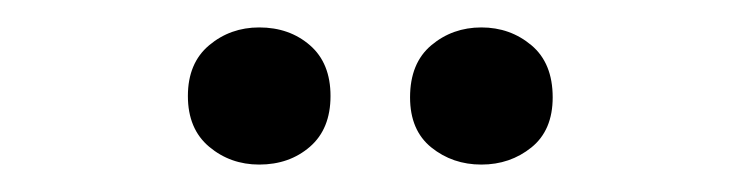

<svg xmlns="http://www.w3.org/2000/svg" viewBox="-20 -583 540 140"><path d="M169 -463Q148 -463 132.5 -476Q117 -489 117 -513Q117 -537 132.5 -550Q148 -563 169 -563Q191 -563 206 -550Q221 -537 221 -513Q221 -489 206 -476Q191 -463 169 -463ZM331 -463Q310 -463 294.5 -475.5Q279 -488 279 -512Q279 -537 294.5 -550Q310 -563 331 -563Q352 -563 367.5 -550Q383 -537 383 -512Q383 -488 367.5 -475.5Q352 -463 331 -463Z"/></svg>

Font: Rokkitt SemiBold SemiBold
Style: Regular
Weight: 600
Version: Version 3.103